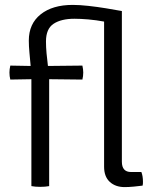

<svg xmlns="http://www.w3.org/2000/svg" viewBox="-20 -759 640 783"><path d="M556.5 -57.5Q563 -41 563 -17.5Q563 -13.5 562.8 -9.5Q562.5 -5.5 561.5 -2Q547 0 525.8 2Q504.5 4 488.5 4Q451 4 427.8 -17.2Q404.5 -38.5 404.5 -79V-671Q372 -677 340.2 -679.8Q308.5 -682.5 283.5 -682.5Q229.5 -682.5 198.5 -662Q167.5 -641.5 167.5 -590Q167.5 -566.5 169.8 -541.8Q172 -517 175.5 -490L316 -491.5Q319.5 -476 319.5 -463Q319.5 -448.5 316 -434.5L180.5 -436V0Q164.5 3 144 3Q124 3 108 0V-436L22 -434.5Q18.5 -448.5 18.5 -463Q18.5 -476 22 -491.5L105 -490Q102.5 -518.5 100 -544.8Q97.5 -571 97.5 -593.5Q97.5 -662 145.8 -700.5Q194 -739 276.5 -739Q305 -739 340.8 -735Q376.5 -731 412.2 -725.2Q448 -719.5 477 -714V-99.5Q477 -57.5 514.5 -57.5Z"/></svg>

Font: Signika SC Light
Style: Regular
Weight: 300
Designer: Anna Giedryś
Foundry: Anna Giedryś
Version: Version 2.000; ttfautohint (v1.8.3) -l 8 -r 50 -G 200 -x 9 -